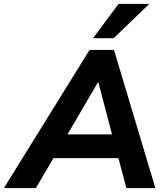

<svg xmlns="http://www.w3.org/2000/svg" viewBox="-69 -960 842 980"><path d="M-49 0 388 -705H513L724 0H576L527 -185L572 -153H166L221 -182L114 0ZM431 -540 259 -246 237 -274H541L511 -243L433 -540ZM406 -765 536 -940H693L511 -765Z"/></svg>

Font: Nunito Sans 12pt ExtraLight 12pt ExtraBold
Style: Italic
Weight: 800
Italic angle: -9°
Version: Version 3.101;gftools[0.9.27]